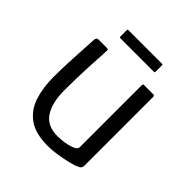

<svg xmlns="http://www.w3.org/2000/svg" viewBox="-167 -704 822 822"><g transform="rotate(45 243.5 -293.5)"><path d="M250 4Q174 4 132.5 -26Q91 -56 74.5 -107Q58 -158 58 -220Q58 -266 60 -312Q62 -358 64.5 -397Q67 -436 68 -459Q70 -468 73 -470Q76 -472 84 -472H127Q135 -472 138 -471Q141 -470 140 -460Q140 -454 138.5 -429Q137 -404 135 -368Q133 -332 132 -292Q131 -252 131 -216Q131 -141 158.5 -98Q186 -55 250 -55Q258 -55 274.5 -56.5Q291 -58 308.5 -62Q326 -66 338 -72.5Q350 -79 350 -89V-463Q350 -466 351 -469Q352 -472 355 -472H412Q415 -472 417.5 -470.5Q420 -469 420 -464V-49Q420 -37 414 -31.5Q408 -26 389 -19Q380 -16 356.5 -10.5Q333 -5 304 -0.5Q275 4 250 4ZM351 -546Q351 -544 350 -543Q349 -542 345 -542H144Q140 -542 139 -543.5Q138 -545 138 -547V-585Q138 -589 139.5 -590Q141 -591 144 -591H345Q349 -591 350 -590Q351 -589 351 -585Z"/></g></svg>

Font: Glory Thin
Style: Regular
Weight: 400
Version: Version 1.011